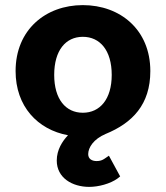

<svg xmlns="http://www.w3.org/2000/svg" viewBox="-20 -523 649 751"><path d="M329 208C365 208 411 196 440 175L450 167L406 86L390 97C380 104 371 107 358 107C340 107 325 99 325 80C325 54 346 21 393 1C498 -42 568 -114 568 -245C568 -407 450 -503 304 -503C159 -503 41 -407 41 -245C41 -107 127 -16 246 6C224 29 202 63 202 105C202 173 263 208 329 208ZM304 -379C371 -379 417 -326 417 -230C417 -135 371 -82 304 -82C237 -82 192 -135 192 -230C192 -326 237 -379 304 -379Z"/></svg>

Font: Falling Sky
Style: Bd+
Weight: 400
Designer: Paul D. Hunt
Foundry: Adobe Systems Incorporated
Version: Version 1.02